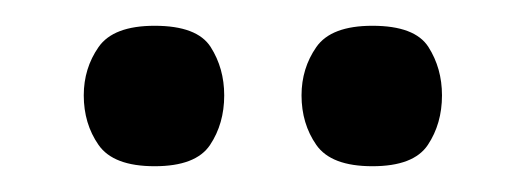

<svg xmlns="http://www.w3.org/2000/svg" viewBox="-20 -589 408 149"><path d="M100 -460Q68 -460 56.5 -476.5Q45 -493 45 -515Q45 -536 56.5 -552.5Q68 -569 100 -569Q133 -569 143.5 -552.5Q154 -536 154 -515Q154 -493 143 -476.5Q132 -460 100 -460ZM269 -460Q237 -460 225.5 -476.5Q214 -493 214 -515Q214 -536 225.5 -552.5Q237 -569 269 -569Q302 -569 312.5 -552.5Q323 -536 323 -515Q323 -493 312 -476.5Q301 -460 269 -460Z"/></svg>

Font: Darker Grotesque SemiBold
Style: Regular
Weight: 600
Designer: Gabriel Lam
Foundry: TypeRant
Version: Version 1.000;gftools[0.9.28]